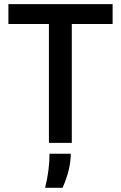

<svg xmlns="http://www.w3.org/2000/svg" viewBox="-20 -680 575 914"><path d="M212.9 0V-565.9H20V-660.2H516.1V-565.9H321.8V0ZM194.8 213.9Q215.8 128.9 215.8 51.8H316.9Q316.9 126 277.8 213.9Z"/></svg>

Font: Bricolage Grotesque Medium
Style: Regular
Weight: 500
Designer: Mathieu Triay
Foundry: Atelier Triay
Version: Version 1.000;gftools[0.9.30]